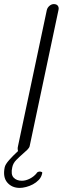

<svg xmlns="http://www.w3.org/2000/svg" viewBox="-21 -745 307 939"><path d="M208 -696Q211 -708 221 -716.5Q231 -725 242 -725Q256 -725 262 -716.5Q268 -708 265 -696L124 -30Q122 -22 112.5 -12.5Q103 -3 91 7Q75 21 59 37Q43 53 39 73Q31 108 45.5 123.5Q60 139 86 139Q105 139 125.5 128.5Q146 118 160 100H159Q165 94 175 94Q176 94 179.5 95Q183 96 185 97Q185 99 185.5 100.5Q186 102 185 104Q181 122 168.5 135Q156 148 140 156.5Q124 165 106.5 169.5Q89 174 76 174Q37 174 14.5 147.5Q-8 121 2 73Q5 59 23.5 38Q42 17 67 -6Q65 -16 65.5 -22Q66 -28 67 -30Z"/></svg>

Font: VDS
Style: Thin Italic
Weight: 100
Width: 0
Designer: artmaker
Foundry: artmaker
Version: Version 1.000 2012 initial release